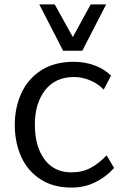

<svg xmlns="http://www.w3.org/2000/svg" viewBox="-20 -832 562 870"><path d="M47 0ZM47 -266Q47 -344 76.5 -409Q106 -474 166 -513Q226 -552 315 -552Q364 -552 409 -535.5Q454 -519 483 -489L450 -426Q425 -452 389 -467.5Q353 -483 315 -483Q231 -483 184.5 -423.5Q138 -364 138 -267Q138 -169 181.5 -110Q225 -51 304 -51Q353 -51 391 -71.5Q429 -92 463 -128L497 -71Q463 -32 413.5 -7Q364 18 304 18Q220 18 162 -20.5Q104 -59 75.5 -123Q47 -187 47 -266ZM461 -812 353 -602H266L158 -812H228L310 -664L391 -812Z"/></svg>

Font: Martel Sans
Style: Regular
Weight: 400
Designer: Dan Reynolds and Mathieu Réguer
Foundry: Dan Reynolds and Mathieu Réguer
Version: Version 1.002; ttfautohint (v1.1) -l 5 -r 5 -G 72 -x 0 -D la